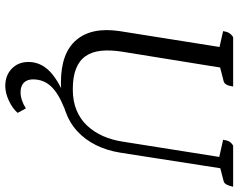

<svg xmlns="http://www.w3.org/2000/svg" viewBox="-108 -573 904 728"><g transform="rotate(90 344.0 -209.0)"><path d="M293 12Q181 12 131.5 -46.5Q82 -105 98 -211L160 -601L173 -586L98 -603Q100 -617 105 -625.5Q110 -634 121 -641H308Q306 -625 301 -616Q296 -607 288 -605L218 -587L238 -604L176 -220Q169 -176 172.5 -141Q176 -106 192.5 -82Q209 -58 240 -45.5Q271 -33 319 -33Q364 -33 398.5 -47.5Q433 -62 457 -88Q481 -114 496 -148Q511 -182 517 -222L578 -607L581 -587L510 -603Q512 -618 516.5 -626Q521 -634 532 -641H688Q685 -626 680 -616.5Q675 -607 667 -605L609 -590L621 -612L559 -214Q551 -163 530.5 -121.5Q510 -80 477.5 -50Q445 -20 399 -4Q353 12 293 12ZM306 223Q266 223 240.5 198.5Q215 174 215 135Q215 88 252.5 52.5Q290 17 378 -17L388 0Q333 22 307 50Q281 78 281 118Q281 140 293.5 152.5Q306 165 330 165Q359 165 391 145L408 176Q392 195 362.5 209Q333 223 306 223Z"/></g></svg>

Font: Petrona
Style: Italic
Weight: 400
Italic angle: -9°
Designer: Ringo R. Seeber
Foundry: Ringo R. Seeber
Version: Version 2.001; ttfautohint (v1.8.3)